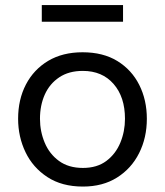

<svg xmlns="http://www.w3.org/2000/svg" viewBox="-20 -710 638 742"><path d="M300.5 11Q219 11 163 -25.8Q107 -62.5 78.5 -122Q50 -181.5 50 -251Q50 -325.5 80.2 -383.5Q110.5 -441.5 166.2 -474.8Q222 -508 299 -508Q378.5 -508 433.8 -474Q489 -440 518.2 -381.8Q547.5 -323.5 547.5 -251Q547.5 -177.5 517.5 -118Q487.5 -58.5 432.2 -23.8Q377 11 300.5 11ZM300.5 -61Q355 -61 391 -88Q427 -115 445 -158.5Q463 -202 463 -251Q463 -335 419 -385.5Q375 -436 300 -436Q246 -436 209 -411.2Q172 -386.5 153.2 -344.8Q134.5 -303 134.5 -251Q134.5 -202 152.8 -158.5Q171 -115 208 -88Q245 -61 300.5 -61ZM141.5 -626V-690.5H455.5V-626Z"/></svg>

Font: Commissioner
Style: Regular
Weight: 400
Designer: Kostas Bartsokas
Foundry: Kostas Bartsokas
Version: Version 1.000; ttfautohint (v1.8.3)